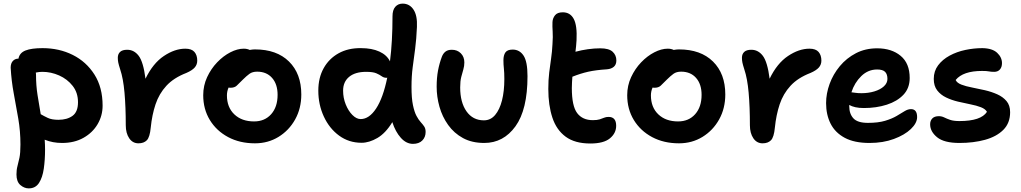

<svg xmlns="http://www.w3.org/2000/svg" viewBox="-20 -780 5642 1061"><path d="M139 261Q114 261 92.5 242.5Q71 224 71 184Q71 158 76.5 138Q82 118 87.5 91.5Q93 65 93 19Q93 -55 81 -124.5Q69 -194 56 -263.5Q43 -333 39 -406Q39 -430 51 -443Q63 -456 82 -456Q88 -488 121 -501Q154 -514 215 -514Q307 -514 382 -476.5Q457 -439 502 -368Q547 -297 547 -196Q547 -141 519.5 -94Q492 -47 441.5 -18.5Q391 10 323 10Q271 10 227 -8Q229 20 229 46Q229 103 222 152Q215 201 195.5 231Q176 261 139 261ZM179 -368Q179 -308 187.5 -254.5Q196 -201 205 -149Q222 -139 244 -128.5Q266 -118 303 -118Q351 -118 381 -140Q411 -162 411 -215Q411 -268 381.5 -305.5Q352 -343 307 -363Q262 -383 214 -383Q205 -383 196 -382Q187 -381 178 -379Q179 -374 179 -368Z M745 12Q713 12 694 -16Q675 -44 675 -88Q675 -189 668 -268Q661 -347 644 -397Q636 -422 633.5 -434.5Q631 -447 631 -461Q631 -481 643.5 -493Q656 -505 683 -505Q721 -505 746.5 -471.5Q772 -438 784 -345Q825 -430 885.5 -470.5Q946 -511 1004 -511Q1039 -511 1054.5 -493Q1070 -475 1070 -445Q1070 -423 1056 -407Q1042 -391 1010 -377Q940 -350 899.5 -306Q859 -262 839.5 -203.5Q820 -145 813 -75Q808 -22 791.5 -5Q775 12 745 12Z M1389 12Q1305 12 1240.5 -22.5Q1176 -57 1139.5 -117Q1103 -177 1103 -254Q1103 -307 1124.5 -353.5Q1146 -400 1180 -435.5Q1214 -471 1253 -491Q1292 -511 1327 -511Q1346 -511 1360 -504Q1375 -507 1389 -507Q1509 -507 1577 -440Q1645 -373 1645 -258Q1645 -181 1611 -120Q1577 -59 1519 -23.5Q1461 12 1389 12ZM1234 -253Q1234 -187 1275 -148Q1316 -109 1384 -109Q1443 -109 1478.5 -149Q1514 -189 1514 -256Q1514 -315 1483.5 -349.5Q1453 -384 1401 -384Q1375 -384 1358.5 -372Q1342 -360 1322 -340Q1300 -318 1288 -306.5Q1276 -295 1253 -295Q1248 -295 1243 -296Q1234 -275 1234 -253Z M1978 9Q1908 9 1854 -30.5Q1800 -70 1769.5 -136Q1739 -202 1739 -279Q1739 -350 1768.5 -403Q1798 -456 1851 -485.5Q1904 -515 1975 -514Q2035 -514 2076.5 -495Q2118 -476 2135 -441Q2142 -495 2145.5 -557.5Q2149 -620 2149 -690Q2149 -725 2164.5 -742.5Q2180 -760 2205 -760Q2243 -760 2265 -727Q2287 -694 2284 -631Q2281 -562 2274 -509.5Q2267 -457 2260.5 -408Q2254 -359 2254 -300Q2254 -237 2262 -199Q2270 -161 2281.5 -139.5Q2293 -118 2305 -105Q2317 -92 2324.5 -80.5Q2332 -69 2332 -51Q2332 -22 2313.5 -3.5Q2295 15 2262 15Q2225 15 2195 -18.5Q2165 -52 2148 -105Q2111 -44 2065.5 -17.5Q2020 9 1978 9ZM1876 -279Q1876 -239 1890.5 -203Q1905 -167 1927.5 -144.5Q1950 -122 1973 -122Q2020 -122 2058.5 -180.5Q2097 -239 2120 -351L2116 -350Q2101 -350 2089.5 -358.5Q2078 -367 2059.5 -375Q2041 -383 2003 -383Q1943 -383 1909.5 -355.5Q1876 -328 1876 -279Z M2656 10Q2588 10 2538.5 -17Q2489 -44 2456.5 -89.5Q2424 -135 2408.5 -190Q2393 -245 2393 -301Q2393 -350 2400.5 -390Q2408 -430 2422 -467Q2429 -485 2442 -495Q2455 -505 2477 -505Q2507 -505 2526.5 -485.5Q2546 -466 2546 -435Q2546 -415 2540.5 -396.5Q2535 -378 2529 -355Q2523 -332 2523 -297Q2523 -214 2558 -164.5Q2593 -115 2654 -115Q2691 -115 2716 -144.5Q2741 -174 2754 -225Q2767 -276 2767 -343Q2767 -379 2764.5 -401Q2762 -423 2762 -447Q2762 -475 2773 -490.5Q2784 -506 2813 -506Q2851 -506 2873 -473Q2895 -440 2895 -359Q2895 -174 2828.5 -82Q2762 10 2656 10Z M3242 13Q3157 13 3106 -24.5Q3055 -62 3032.5 -130Q3010 -198 3010 -288Q3010 -339 3015 -379.5Q3020 -420 3025.5 -457.5Q3031 -495 3033 -536Q3036 -579 3034 -606Q3032 -633 3033 -658Q3034 -679 3047 -695.5Q3060 -712 3090 -712Q3131 -712 3150.5 -675.5Q3170 -639 3166 -558Q3165 -541 3163.5 -525Q3162 -509 3160 -494Q3193 -503 3228.5 -508Q3264 -513 3297 -513Q3345 -513 3365.5 -494Q3386 -475 3386 -446Q3386 -423 3372 -411Q3358 -399 3334 -397Q3272 -393 3230 -383.5Q3188 -374 3143 -356Q3142 -342 3141 -326Q3140 -310 3140 -293Q3140 -194 3169.5 -155Q3199 -116 3256 -116Q3280 -116 3294 -120.5Q3308 -125 3318.5 -129.5Q3329 -134 3343 -134Q3385 -134 3385 -85Q3385 -44 3350.5 -15.5Q3316 13 3242 13Z M3732 12Q3648 12 3583.5 -22.5Q3519 -57 3482.5 -117Q3446 -177 3446 -254Q3446 -307 3467.5 -353.5Q3489 -400 3523 -435.5Q3557 -471 3596 -491Q3635 -511 3670 -511Q3689 -511 3703 -504Q3718 -507 3732 -507Q3852 -507 3920 -440Q3988 -373 3988 -258Q3988 -181 3954 -120Q3920 -59 3862 -23.5Q3804 12 3732 12ZM3577 -253Q3577 -187 3618 -148Q3659 -109 3727 -109Q3786 -109 3821.5 -149Q3857 -189 3857 -256Q3857 -315 3826.5 -349.5Q3796 -384 3744 -384Q3718 -384 3701.5 -372Q3685 -360 3665 -340Q3643 -318 3631 -306.5Q3619 -295 3596 -295Q3591 -295 3586 -296Q3577 -275 3577 -253Z M4194 12Q4162 12 4143 -16Q4124 -44 4124 -88Q4124 -189 4117 -268Q4110 -347 4093 -397Q4085 -422 4082.5 -434.5Q4080 -447 4080 -461Q4080 -481 4092.5 -493Q4105 -505 4132 -505Q4170 -505 4195.5 -471.5Q4221 -438 4233 -345Q4274 -430 4334.5 -470.5Q4395 -511 4453 -511Q4488 -511 4503.5 -493Q4519 -475 4519 -445Q4519 -423 4505 -407Q4491 -391 4459 -377Q4389 -350 4348.5 -306Q4308 -262 4288.5 -203.5Q4269 -145 4262 -75Q4257 -22 4240.5 -5Q4224 12 4194 12Z M4785 10Q4701 10 4648 -18.5Q4595 -47 4570 -96.5Q4545 -146 4545 -210Q4545 -263 4564.5 -316.5Q4584 -370 4621 -414.5Q4658 -459 4710 -486Q4762 -513 4827 -513Q4907 -513 4957 -471.5Q5007 -430 5007 -349Q5007 -293 4972.5 -256.5Q4938 -220 4880.5 -201.5Q4823 -183 4754 -183Q4727 -183 4707 -187.5Q4687 -192 4673 -200Q4673 -197 4673 -193Q4673 -151 4696 -126Q4719 -101 4776 -101Q4833 -101 4871 -112.5Q4909 -124 4934.5 -139Q4960 -154 4978.5 -165.5Q4997 -177 5014 -177Q5048 -177 5048 -133Q5048 -100 5013.5 -67Q4979 -34 4919.5 -12Q4860 10 4785 10ZM4827 -396Q4777 -396 4739.5 -359.5Q4702 -323 4685 -270Q4695 -269 4708 -267Q4721 -265 4741 -265Q4779 -265 4812 -275Q4845 -285 4864.5 -303Q4884 -321 4884 -344Q4884 -370 4871 -383Q4858 -396 4827 -396Z M5282 10Q5197 10 5158.5 -21.5Q5120 -53 5120 -93Q5120 -113 5132 -125.5Q5144 -138 5168 -138Q5184 -138 5198 -131Q5212 -124 5231 -117.5Q5250 -111 5282 -111Q5401 -111 5434 -162Q5425 -178 5400.5 -187.5Q5376 -197 5342.5 -203.5Q5309 -210 5273.5 -218.5Q5238 -227 5208 -241.5Q5178 -256 5159 -280.5Q5140 -305 5140 -344Q5140 -387 5164 -419Q5188 -451 5227.5 -472.5Q5267 -494 5314.5 -504Q5362 -514 5409 -514Q5464 -513 5490.5 -488Q5517 -463 5517 -431Q5517 -409 5505.5 -396Q5494 -383 5474 -383Q5456 -383 5444.5 -385.5Q5433 -388 5407 -388Q5302 -388 5261 -338Q5268 -322 5292.5 -312.5Q5317 -303 5351.5 -296.5Q5386 -290 5422.5 -281.5Q5459 -273 5490.5 -259Q5522 -245 5542 -221.5Q5562 -198 5562 -160Q5562 -100 5524.5 -62.5Q5487 -25 5423.5 -7.5Q5360 10 5282 10Z"/></svg>

Font: Shantell Sans Normal
Style: Regular
Weight: 600
Designer: Stephen Nixon, Anya Danilova, Shantell Martin
Foundry: Arrow Type
Version: Version 1.009;[a7da0bfa3]